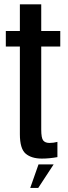

<svg xmlns="http://www.w3.org/2000/svg" viewBox="-20 -744 322 908"><path d="M178 6Q129 6 101.5 -17.2Q74 -40.5 74 -109.5V-524H7.5V-597.5H74V-723.5H175V-597.5H265V-524H175V-131.5Q175 -91 184.5 -79.5Q194 -68 214 -68Q233 -68 251.5 -73V-1Q213 6 178 6ZM122.9 144.9 162.1 33.6H233.6L160.7 144.9Z"/></svg>

Font: Anybody Condensed Medium
Style: Regular
Weight: 500
Width: 3
Designer: Tyler Finck
Foundry: Etcetera Type Company
Version: Version 1.010; ttfautohint (v1.8.3) -l 8 -r 50 -G 200 -x 14 